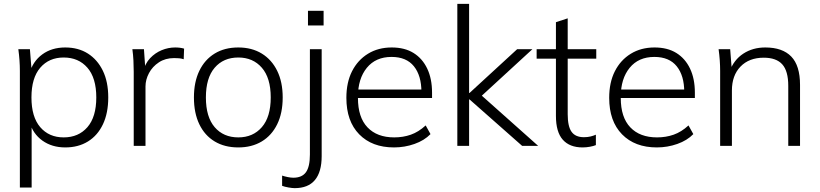

<svg xmlns="http://www.w3.org/2000/svg" viewBox="-20 -756 4247 995"><path d="M83 216V-389Q83 -416 81 -444Q79 -472 75 -501H135L145 -376H133Q150 -438 199 -474Q248 -510 318 -510Q386 -510 435.5 -478.5Q485 -447 513 -389.5Q541 -332 541 -251Q541 -170 513.5 -112Q486 -54 436 -23Q386 8 318 8Q249 8 199.5 -27.5Q150 -63 133 -125H144V216ZM310 -44Q387 -44 433 -97Q479 -150 479 -251Q479 -352 433 -405Q387 -458 310 -458Q234 -458 188.5 -405Q143 -352 143 -251Q143 -150 188.5 -97Q234 -44 310 -44Z M673 0V-384Q673 -413 671.5 -442.5Q670 -472 666 -501H726L734 -386L722 -385Q732 -427 758 -454.5Q784 -482 818 -496Q852 -510 888 -510Q901 -510 912.5 -508.5Q924 -507 934 -504L932 -449Q920 -453 908 -454Q896 -455 882 -455Q837 -455 803.5 -433Q770 -411 752 -377Q734 -343 734 -308V0Z M1215 8Q1144 8 1092.5 -23Q1041 -54 1013 -112Q985 -170 985 -251Q985 -331 1013 -389Q1041 -447 1092.5 -478.5Q1144 -510 1215 -510Q1285 -510 1336.5 -478.5Q1388 -447 1416.5 -389Q1445 -331 1445 -251Q1445 -170 1416.5 -112Q1388 -54 1336.5 -23Q1285 8 1215 8ZM1215 -44Q1291 -44 1337 -97Q1383 -150 1383 -251Q1383 -352 1337 -405Q1291 -458 1215 -458Q1138 -458 1092.5 -405Q1047 -352 1047 -251Q1047 -150 1092.5 -97Q1138 -44 1215 -44Z M1507 219Q1495 219 1475 215.5Q1455 212 1442 207V154Q1454 158 1470.5 161.5Q1487 165 1500 165Q1545 165 1565.5 136.5Q1586 108 1586 45V-501H1647V53Q1647 135 1612 177Q1577 219 1507 219ZM1576 -624V-700H1657V-624Z M2022 8Q1908 8 1841.5 -60Q1775 -128 1775 -249Q1775 -329 1804.5 -387Q1834 -445 1887 -477.5Q1940 -510 2010 -510Q2077 -510 2123 -481.5Q2169 -453 2194 -400.5Q2219 -348 2219 -276V-248H1819V-292H2181L2164 -279Q2164 -364 2125 -412.5Q2086 -461 2009 -461Q1927 -461 1881 -404.5Q1835 -348 1835 -255V-248Q1835 -148 1884.5 -96Q1934 -44 2023 -44Q2069 -44 2109 -58Q2149 -72 2186 -106L2211 -61Q2179 -28 2128 -10Q2077 8 2022 8Z M2350 0V-736H2411V-274H2413L2660 -501H2739L2455 -240L2458 -277L2769 0H2686L2413 -241H2411V0Z M2999 8Q2932 8 2896.5 -32Q2861 -72 2861 -155V-452H2761V-501H2861V-641L2922 -661V-501H3070V-452H2922V-164Q2922 -101 2942 -73Q2962 -45 3006 -45Q3026 -45 3041.5 -49Q3057 -53 3068 -58V-4Q3056 1 3037 4.5Q3018 8 2999 8Z M3384 8Q3270 8 3203.5 -60Q3137 -128 3137 -249Q3137 -329 3166.5 -387Q3196 -445 3249 -477.5Q3302 -510 3372 -510Q3439 -510 3485 -481.5Q3531 -453 3556 -400.5Q3581 -348 3581 -276V-248H3181V-292H3543L3526 -279Q3526 -364 3487 -412.5Q3448 -461 3371 -461Q3289 -461 3243 -404.5Q3197 -348 3197 -255V-248Q3197 -148 3246.5 -96Q3296 -44 3385 -44Q3431 -44 3471 -58Q3511 -72 3548 -106L3573 -61Q3541 -28 3490 -10Q3439 8 3384 8Z M3712 0V-389Q3712 -416 3710 -444Q3708 -472 3704 -501H3764L3773 -386H3761Q3783 -446 3832 -478Q3881 -510 3946 -510Q4035 -510 4080.5 -463Q4126 -416 4126 -316V0H4065V-311Q4065 -388 4034 -422.5Q4003 -457 3938 -457Q3862 -457 3817.5 -411Q3773 -365 3773 -287V0Z"/></svg>

Font: Mulish ExtraLight Light
Style: Regular
Weight: 300
Version: Version 3.603